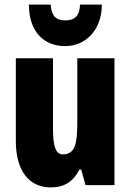

<svg xmlns="http://www.w3.org/2000/svg" viewBox="-20 -807 569 837"><path d="M424 -787H329C327 -736 304 -718 264 -718C223 -718 204 -739 201 -787H106C106 -668 172 -606 264 -606C353 -606 424 -676 424 -787ZM479 -553H317V-280C317 -191 312 -134 254 -134C222 -134 211 -172 211 -246V-553H49V-193C49 -64 105 10 202 10C261 10 300 -16 326 -68H334L353 0H479Z"/></svg>

Font: Noto Sans Armenian ExtraCondensed Black
Style: Regular
Weight: 900
Width: 2
Designer: Monotype Design Team
Foundry: Monotype Imaging Inc.
Version: Version 2.008